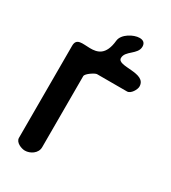

<svg xmlns="http://www.w3.org/2000/svg" viewBox="-214 -1001 984 1107"><g transform="rotate(30 278.5 -447.0)"><path d="M382 -894C343 -894 278 -859 273 -813C253 -608 67 -766 67 -660V-47C67 -17 109 0 133 0C168 0 210 -26 210 -67V-540C210 -558 261 -590 273 -590H473C498 -590 521 -630 521 -650C521 -742 346 -684 346 -740C346 -789 421 -805 421 -858C421 -883 406 -894 382 -894Z"/></g></svg>

Font: Asimov Print
Style: Regular
Weight: 500
Designer: Google
Version: Version 2.000980: 2014